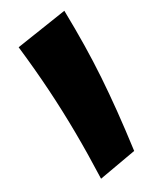

<svg xmlns="http://www.w3.org/2000/svg" viewBox="-199 -835 769 920"><g transform="rotate(-30 186.0 -374.5)"><path d="M74 18Q79 -116 78 -236Q77 -356 69.5 -475Q62 -594 47 -725L324 -767Q326 -664 324.5 -575.5Q323 -487 317.5 -402Q312 -317 302.5 -224Q293 -131 278 -18Z"/></g></svg>

Font: Marhey
Style: Bold
Weight: 700
Designer: Nur Syamsi & Bustanul Arifin
Foundry: Namelatype
Version: Version 1.000